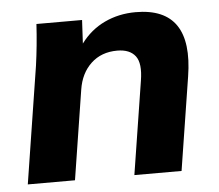

<svg xmlns="http://www.w3.org/2000/svg" viewBox="-43 -564 699 612"><g transform="rotate(-5 306.5 -258.5)"><path d="M22 0 81 -375Q90 -439 94 -507H240L236 -432Q267 -474 312.5 -495.5Q358 -517 412 -517Q596 -517 561 -298L514 0H363L410 -298Q419 -353 401 -376.5Q383 -400 343 -400Q292 -400 259 -369Q226 -338 218 -286L173 0Z"/></g></svg>

Font: Winston
Style: Bold Italic
Weight: 700
Italic angle: -9°
Designer: Original fonts by Vernon Adams / Changes by Cristiano Sobral
Foundry: Original fonts by Vernon Adams / Changes by Cristiano Sobral
Version: Version 2.503;July 17, 2020;FontCreator 13.0.0.2655 64-bit